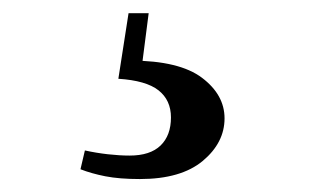

<svg xmlns="http://www.w3.org/2000/svg" viewBox="-20 -24 487 292"><path d="M160 95.8 175.5 -3.9H206.1L195.1 81.7L179.2 68.1Q252.9 68.4 287.2 94.3Q321.5 120.2 321.5 156Q321.5 193 288.4 220.7Q255.3 248.3 192.8 248.3Q161.6 248.3 140.2 244.1Q118.9 239.9 102.4 233.4L109.1 204.8Q126.3 208.6 144.1 210.6Q161.9 212.6 177.1 212.6Q208.4 212.6 224.2 197.3Q240 182 240 154.6Q240 128.3 221.1 113.4Q202.2 98.5 160 95.8Z"/></svg>

Font: Source Han Serif JP VF
Style: Regular
Weight: 250
Designer: Ryoko NISHIZUKA 西塚涼子 (kana & ideographs); Frank Grießhammer (Latin, Greek & Cyrillic); Wenlong ZHANG 张文龙 (bopomofo); San
Foundry: Adobe
Version: Version 2.001;hotconv 1.1.0;makeotfexe 2.6.0